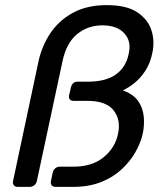

<svg xmlns="http://www.w3.org/2000/svg" viewBox="-20 -730 629 750"><path d="M49 0Q39 0 34 -6.5Q29 -13 31 -23L131 -493Q144 -551 176.5 -600Q209 -649 264 -679.5Q319 -710 397 -710Q475 -710 517 -681.5Q559 -653 572 -610.5Q585 -568 575 -523Q567 -483 548 -454Q529 -425 505.5 -406Q482 -387 460 -377Q501 -362 519.5 -335.5Q538 -309 541.5 -275Q545 -241 537 -205Q529 -171 508.5 -135Q488 -99 454.5 -68Q421 -37 374 -18.5Q327 0 265 0H198Q186 0 181.5 -6.5Q177 -13 179 -23L186 -56Q188 -66 196 -72.5Q204 -79 215 -79H268Q340 -79 385 -116Q430 -153 441 -207Q453 -261 424 -298.5Q395 -336 322 -336H268Q257 -336 252.5 -342Q248 -348 250 -359L257 -388Q259 -398 265.5 -404.5Q272 -411 284 -411H329Q396 -412 434.5 -440.5Q473 -469 483 -521Q494 -569 465.5 -600Q437 -631 380 -631Q323 -631 281 -596.5Q239 -562 224 -490L124 -23Q122 -13 114 -6.5Q106 0 96 0Z"/></svg>

Font: Rubik
Style: Italic
Weight: 400
Italic angle: -12°
Designer: Hubert and Fischer
Foundry: Hubert and Fischer
Version: Version 2.300;gftools[0.9.30]